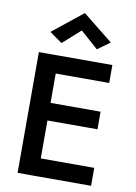

<svg xmlns="http://www.w3.org/2000/svg" viewBox="-103 -1030 776 1096"><g transform="rotate(10 285.5 -482.5)"><path d="M151 -104V0H504V-104ZM151 -700V-596H504V-700ZM151 -426V-324H484V-426ZM194 -700H78V0H194ZM401 -773 473 -825 298 -965 123 -825 196 -773 298 -864Z"/></g></svg>

Font: NM-font
Style: Medium
Weight: 500
Designer: ""
Foundry: ""
Version: ""